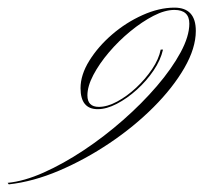

<svg xmlns="http://www.w3.org/2000/svg" viewBox="-137 -384 533 503"><path d="M-114 99 -117 95Q-74 91 -22.5 68Q29 45 82.5 9.5Q136 -26 185.5 -69.5Q235 -113 274 -158.5Q313 -204 336 -246.5Q359 -289 359 -322Q359 -358 320 -358Q295 -358 265 -342.5Q235 -327 204.5 -302Q174 -277 148.5 -247Q123 -217 107.5 -187.5Q92 -158 92 -134Q92 -104 122 -104Q144 -104 170 -118Q196 -132 220 -154.5Q244 -177 261.5 -203Q279 -229 284 -254H290Q284 -227 265.5 -199.5Q247 -172 221.5 -149Q196 -126 169 -112Q142 -98 119 -98Q74 -98 74 -153Q74 -188 97 -225Q120 -262 156.5 -293.5Q193 -325 236.5 -344.5Q280 -364 320 -364Q376 -364 376 -303Q376 -258 346 -206Q316 -154 265 -103Q214 -52 150 -9Q86 34 18 63Q-50 92 -114 99Z"/></svg>

Font: Ballet 72pt
Style: Regular
Weight: 400
Designer: Maximiliano R. Sproviero
Foundry: Omnibus-Type
Version: Version 1.100; ttfautohint (v1.8.3)